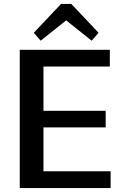

<svg xmlns="http://www.w3.org/2000/svg" viewBox="-20 -952 625 972"><path d="M173 -85H540V0H80V-700H536V-615H173L200 -680V-346L173 -391H515V-307H173L200 -352V-20ZM151 -786 289 -932H341L479 -786L444 -746L281 -876H349L186 -746Z"/></svg>

Font: Pathway Extreme 72pt SemiBold
Style: Regular
Weight: 600
Designer: Eduardo Rodriguez Tunni
Foundry: Eduardo Rodriguez Tunni
Version: Version 1.001;gftools[0.9.26]